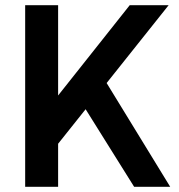

<svg xmlns="http://www.w3.org/2000/svg" viewBox="-20 -720 688 740"><path d="M77 -700H204V-352L480 -700H630L391 -400L636 0H497L310 -299L204 -166V0H77Z"/></svg>

Font: Pathway Extreme 8pt Thin 12pt SemiBold
Style: Regular
Weight: 600
Version: Version 1.001;gftools[0.9.26]